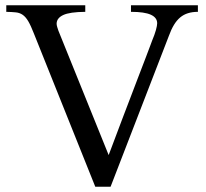

<svg xmlns="http://www.w3.org/2000/svg" viewBox="-20 -692 783 730"><path d="M732.4 -647Q711.4 -647 694.8 -641.8Q678.2 -636.7 665 -625.7Q651.9 -614.7 641.4 -597.4Q630.9 -580.1 622.1 -555.7L400.4 18.1H342.3L108.9 -564.5Q97.2 -594.7 87.4 -611.3Q77.6 -627.9 66.2 -635.7Q54.7 -643.6 40 -645Q25.4 -646.5 3.9 -647V-671.9H304.2V-647Q245.1 -646.5 220.2 -634.8Q195.3 -623 195.3 -601.6Q195.3 -596.7 197.5 -589.4Q199.7 -582 202.1 -575.2Q249.5 -459 297.6 -338.9Q345.7 -218.8 393.1 -102.5Q395 -107.4 402.8 -127.9Q410.6 -148.4 422.1 -179.2Q433.6 -210 448 -247.8Q462.4 -285.6 477.3 -324.5Q492.2 -363.3 506.3 -400.6Q520.5 -438 532 -467.5Q543.5 -497.1 550.5 -516.4Q557.6 -535.6 558.6 -538.1Q567.9 -560.1 572.8 -577.6Q577.6 -595.2 577.6 -603.5Q577.6 -625 553.5 -636Q529.3 -647 478 -647V-671.9H732.4Z"/></svg>

Font: XB Niloofar
Style: Regular
Weight: 400
Designer: Behnam
Foundry: Irmug
Version: Version 7.201 2008